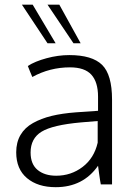

<svg xmlns="http://www.w3.org/2000/svg" viewBox="-20 -777 566 809"><path d="M180.2 -594.7 72.3 -757.3H117.7L214.4 -594.7ZM289.6 -594.7 180.2 -757.3H230L319.8 -594.7ZM214.8 11.7Q139.2 11.7 93.8 -26.4Q48.3 -64.5 48.3 -135.3Q48.3 -177.2 66.4 -208.3Q84.5 -239.3 118.9 -258.5Q153.3 -277.8 197.5 -288.6Q241.7 -299.3 300.3 -303.7Q362.8 -307.6 393.1 -310.1V-369.6Q393.1 -431.2 365 -462.2Q336.9 -493.2 274.9 -493.2Q189.9 -493.2 116.2 -452.6Q114.3 -457.5 107.2 -473.9Q100.1 -490.2 97.2 -499Q127.4 -518.6 176.3 -531.7Q225.1 -544.9 272 -544.9Q368.2 -544.9 410.2 -503.7Q452.1 -462.4 452.1 -357.4V0H404.8Q402.3 -11.2 397.7 -44.4Q393.1 -77.6 393.1 -78.6Q330.1 11.7 214.8 11.7ZM216.8 -36.6Q279.3 -36.6 327.9 -73.5Q376.5 -110.4 391.6 -175.8V-267.1Q321.3 -261.2 320.8 -261.2Q201.7 -250.5 155.3 -222.2Q108.9 -193.8 108.9 -134.3Q108.9 -85.4 138.4 -61Q168 -36.6 216.8 -36.6Z"/></svg>

Font: Oxygen Light
Style: Regular
Weight: 300
Designer: vernon adams
Foundry: Vernon Adams
Version: Version Release 0.2.3 webfont; ttfautohint (v0.93.3-1d66) -l